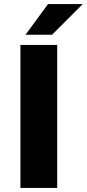

<svg xmlns="http://www.w3.org/2000/svg" viewBox="-20 -920 425 940"><path d="M80 0V-700H260V0ZM105 -750 215 -900H385L235 -750Z"/></svg>

Font: Golos Text VF
Style: Regular
Weight: 400
Designer: A.Korolkova, Vitaly Kuzmin
Foundry: ParaType Ltd
Version: Version 2.003